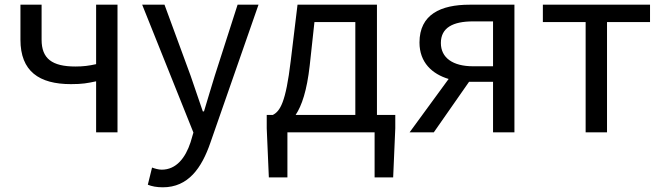

<svg xmlns="http://www.w3.org/2000/svg" viewBox="-20 -563 2814 817"><path d="M389 0H480V-543H389V-290C358 -283 333 -280 301 -280C201 -280 157 -314 157 -394V-543H67V-394C67 -260 146 -205 282 -205C331 -205 351 -209 389 -217Z M673 234C781 234 838 152 875 45L1080 -543H991L894 -241C879 -193 863 -138 848 -89H843C826 -138 807 -194 791 -241L680 -543H585L803 1L791 42C769 109 730 159 668 159C654 159 638 154 627 150L609 223C626 230 647 234 673 234Z M1203 0H1574V192H1653L1662 -17V-74H1584V-543H1246L1217 -303C1196 -127 1172 -90 1141 -74H1115V-17L1124 192H1203ZM1298 -285 1318 -469H1492V-74H1238C1264 -113 1286 -177 1298 -285Z M2078 0H2169V-543H1978C1856 -543 1765 -502 1765 -382C1765 -297 1819 -248 1889 -227L1723 0H1826L1976 -215H2078ZM1993 -281C1907 -281 1856 -317 1856 -380C1856 -445 1907 -472 1993 -472H2078V-281Z M2472 0H2563V-469H2746V-543H2290V-469H2472Z"/></svg>

Font: DAIFUKU Sans JP
Style: Regular
Weight: 400
Designer: Original font ‘Source Han Sans JP’ : Ryoko NISHIZUKA  (kana, bopomofo & ideographs); Paul D. Hunt (Latin, Greek & Cyrill
Foundry: Daifuku
Version: Version 1.001